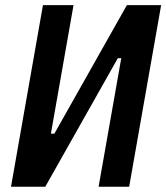

<svg xmlns="http://www.w3.org/2000/svg" viewBox="-20 -713 635 733"><path d="M22 0 144 -693.4H260.7L174.3 -202.6H187.5L464.4 -693.4H595.2L473.1 0H356.4L442.9 -490.7H429.7L152.8 0Z"/></svg>

Font: Cascadia Code NF SemiBold
Style: Italic
Weight: 600
Italic angle: -10°
Monospace: yes
Designer: Aaron Bell
Foundry: Saja Typeworks
Version: Version 2404.023; ttfautohint (v1.8.4)